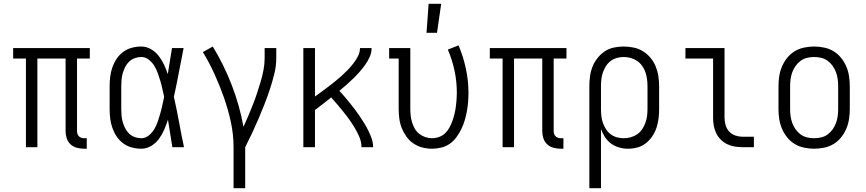

<svg xmlns="http://www.w3.org/2000/svg" viewBox="-20 -772 4540 1007"><path d="M421 8Q402 8 383 3Q364 -2 350 -15Q336 -28 330 -46.5Q324 -65 324 -84V-465H176V0H116V-465H49V-520H451V-465H384V-84Q384 -76 386.5 -69Q389 -62 394 -57Q399 -52 406.5 -49.5Q414 -47 421 -47H435V8Z M721 8Q696 8 671.5 1.5Q647 -5 626.5 -20Q606 -35 592 -56Q578 -77 569.5 -101Q561 -125 558 -150Q555 -175 555 -200V-320Q555 -345 558 -370Q561 -395 569.5 -419Q578 -443 592 -464Q606 -485 626.5 -500Q647 -515 671.5 -521.5Q696 -528 721 -528Q748 -528 772 -514Q796 -500 812.5 -478.5Q829 -457 840.5 -432.5Q852 -408 860 -383Q866 -417 871 -451.5Q876 -486 882 -520H943Q930 -456 918 -391.5Q906 -327 892 -264Q907 -198 919 -132Q931 -66 945 0H884Q878 -36 872.5 -72Q867 -108 861 -144Q852 -117 841 -91.5Q830 -66 814 -44Q798 -22 773.5 -7Q749 8 721 8ZM721 -47Q743 -47 761 -62Q779 -77 790 -96Q801 -115 808 -136Q815 -157 821 -178Q827 -199 831.5 -220.5Q836 -242 841 -264Q836 -285 831.5 -306Q827 -327 821 -347.5Q815 -368 807.5 -388.5Q800 -409 789 -427Q778 -445 760.5 -459Q743 -473 721 -473Q704 -473 687 -467Q670 -461 657.5 -449Q645 -437 637 -421.5Q629 -406 624 -389Q619 -372 617.5 -354.5Q616 -337 616 -320V-200Q616 -183 617.5 -165.5Q619 -148 624 -131Q629 -114 637 -98.5Q645 -83 657.5 -71Q670 -59 687 -53Q704 -47 721 -47Z M1205 215V0Q1205 -66 1191 -131Q1177 -196 1155 -259Q1133 -322 1105.5 -382.5Q1078 -443 1044 -499L1096 -528Q1155 -431 1196 -324.5Q1237 -218 1257 -107Q1270 -135 1282.5 -164.5Q1295 -194 1306.5 -223.5Q1318 -253 1328 -283Q1338 -313 1347 -343.5Q1356 -374 1362 -405Q1368 -436 1368 -468V-520H1429V-468Q1429 -426 1419 -385.5Q1409 -345 1396 -305.5Q1383 -266 1368 -227.5Q1353 -189 1336.5 -150.5Q1320 -112 1302.5 -74.5Q1285 -37 1266 0V215Z M1571 0V-520H1632V-266Q1650 -279 1668 -292Q1686 -305 1703.5 -318.5Q1721 -332 1738.5 -346Q1756 -360 1772.5 -375Q1789 -390 1804.5 -406Q1820 -422 1833.5 -439.5Q1847 -457 1857.5 -477.5Q1868 -498 1868 -520H1929Q1929 -496 1919 -473.5Q1909 -451 1895 -431.5Q1881 -412 1865 -394Q1849 -376 1832 -359.5Q1815 -343 1797 -327Q1779 -311 1760 -296Q1775 -280 1789 -263Q1803 -246 1817 -229Q1831 -212 1844 -194.5Q1857 -177 1869 -159Q1881 -141 1892.5 -122Q1904 -103 1913.5 -83.5Q1923 -64 1930 -43Q1937 -22 1937 0H1876Q1876 -26 1866 -50.5Q1856 -75 1843 -97Q1830 -119 1815 -140.5Q1800 -162 1784 -182Q1768 -202 1751 -222Q1734 -242 1717 -261Q1696 -244 1674.5 -227.5Q1653 -211 1632 -195V0Z M2246 8Q2220 8 2195 1.5Q2170 -5 2148.5 -19.5Q2127 -34 2112 -55Q2097 -76 2087.5 -99.5Q2078 -123 2074.5 -148.5Q2071 -174 2071 -200V-465H2021V-520H2132V-200Q2132 -182 2134 -164.5Q2136 -147 2141.5 -129.5Q2147 -112 2156 -96.5Q2165 -81 2179 -70Q2193 -59 2210.5 -53Q2228 -47 2245 -47Q2264 -47 2282.5 -53.5Q2301 -60 2314.5 -73Q2328 -86 2337 -102.5Q2346 -119 2352.5 -137Q2359 -155 2363.5 -173.5Q2368 -192 2370.5 -210.5Q2373 -229 2374.5 -247.5Q2376 -266 2376 -285Q2376 -344 2364 -401Q2352 -458 2329 -512L2385 -534Q2410 -475 2423.5 -412Q2437 -349 2437 -285Q2437 -260 2435 -236Q2433 -212 2428.5 -187.5Q2424 -163 2417 -139.5Q2410 -116 2399 -94Q2388 -72 2373.5 -52Q2359 -32 2339 -18Q2319 -4 2294.5 2Q2270 8 2246 8ZM2217 -600 2228 -752H2294L2272 -600Z M2921 8Q2902 8 2883 3Q2864 -2 2850 -15Q2836 -28 2830 -46.5Q2824 -65 2824 -84V-465H2676V0H2616V-465H2549V-520H2951V-465H2884V-84Q2884 -76 2886.5 -69Q2889 -62 2894 -57Q2899 -52 2906.5 -49.5Q2914 -47 2921 -47H2935V8Z M3071 215V-320Q3071 -346 3074.5 -372Q3078 -398 3087.5 -422Q3097 -446 3113.5 -467Q3130 -488 3151.5 -502.5Q3173 -517 3199 -522.5Q3225 -528 3251 -528Q3277 -528 3303.5 -522.5Q3330 -517 3352.5 -503Q3375 -489 3392 -468.5Q3409 -448 3419 -423.5Q3429 -399 3433 -372.5Q3437 -346 3437 -320V-200Q3437 -175 3434 -150Q3431 -125 3423 -101.5Q3415 -78 3401 -57Q3387 -36 3367 -20.5Q3347 -5 3323 1.5Q3299 8 3274 8Q3250 8 3227 1.5Q3204 -5 3185 -19Q3166 -33 3153 -53Q3140 -73 3132 -95V215ZM3251 -47Q3270 -47 3288 -52Q3306 -57 3321.5 -67.5Q3337 -78 3347.5 -93.5Q3358 -109 3364.5 -126.5Q3371 -144 3373.5 -162.5Q3376 -181 3376 -200V-320Q3376 -339 3373.5 -357.5Q3371 -376 3365 -393.5Q3359 -411 3348 -426.5Q3337 -442 3321.5 -452.5Q3306 -463 3288 -468Q3270 -473 3251 -473Q3233 -473 3215 -468Q3197 -463 3182.5 -452Q3168 -441 3158 -425Q3148 -409 3142 -392Q3136 -375 3134 -356.5Q3132 -338 3132 -320V-200Q3132 -182 3134 -163.5Q3136 -145 3142 -128Q3148 -111 3158 -95Q3168 -79 3182.5 -68Q3197 -57 3215 -52Q3233 -47 3251 -47Z M3874 0Q3854 0 3833 -3.5Q3812 -7 3793.5 -16Q3775 -25 3760 -40Q3745 -55 3736 -74Q3727 -93 3723.5 -113.5Q3720 -134 3720 -155V-465H3575V-520H3780V-155Q3780 -135 3785.5 -116Q3791 -97 3804 -82.5Q3817 -68 3836 -61.5Q3855 -55 3874 -55H3934V0Z M4250 8Q4224 8 4197.5 2.5Q4171 -3 4148.5 -16.5Q4126 -30 4109 -51Q4092 -72 4081.5 -96.5Q4071 -121 4067 -147.5Q4063 -174 4063 -200V-320Q4063 -346 4067 -372.5Q4071 -399 4081.5 -423.5Q4092 -448 4109 -469Q4126 -490 4148.5 -503.5Q4171 -517 4197.5 -522.5Q4224 -528 4250 -528Q4276 -528 4302.5 -522.5Q4329 -517 4351.5 -503.5Q4374 -490 4391 -469Q4408 -448 4418.5 -423.5Q4429 -399 4433 -372.5Q4437 -346 4437 -320V-200Q4437 -174 4433 -147.5Q4429 -121 4418.5 -96.5Q4408 -72 4391 -51Q4374 -30 4351.5 -16.5Q4329 -3 4302.5 2.5Q4276 8 4250 8ZM4250 -47Q4269 -47 4287.5 -51.5Q4306 -56 4321 -67Q4336 -78 4347 -93.5Q4358 -109 4364.5 -126.5Q4371 -144 4373.5 -162.5Q4376 -181 4376 -200V-320Q4376 -339 4373.5 -357.5Q4371 -376 4364.5 -393.5Q4358 -411 4347 -426.5Q4336 -442 4321 -453Q4306 -464 4287.5 -468.5Q4269 -473 4250 -473Q4231 -473 4212.5 -468.5Q4194 -464 4179 -453Q4164 -442 4153 -426.5Q4142 -411 4135.5 -393.5Q4129 -376 4126.5 -357.5Q4124 -339 4124 -320V-200Q4124 -181 4126.5 -162.5Q4129 -144 4135.5 -126.5Q4142 -109 4153 -93.5Q4164 -78 4179 -67Q4194 -56 4212.5 -51.5Q4231 -47 4250 -47Z"/></svg>

Font: Iosevka Curly Slab Light
Style: Regular
Weight: 300
Monospace: yes
Designer: Belleve Invis
Foundry: Belleve Invis
Version: Version 22.1.2; ttfautohint (v1.8.4)